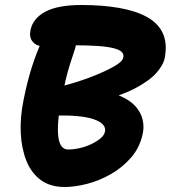

<svg xmlns="http://www.w3.org/2000/svg" viewBox="-20 -732 683 768"><path d="M239 16Q181 16 143 -12Q105 -40 85.5 -89Q66 -138 63 -200Q60 -262 74 -331Q82 -371 90 -402.5Q98 -434 107 -462.5Q116 -491 128 -522Q140 -553 158 -592Q169 -616 188.5 -627Q208 -638 226 -638Q249 -638 264 -624Q279 -610 284 -588Q289 -566 281 -540Q268 -501 259 -472Q250 -443 243 -413.5Q236 -384 228 -343Q216 -288 213 -248Q210 -208 213.5 -183Q217 -158 227 -146Q237 -134 252 -134Q274 -134 298.5 -139.5Q323 -145 345 -155.5Q367 -166 382 -178.5Q397 -191 400 -206Q403 -222 391 -234.5Q379 -247 353.5 -255.5Q328 -264 289 -267.5Q250 -271 199 -270Q170 -269 156 -287.5Q142 -306 148 -336Q151 -351 166.5 -364Q182 -377 206 -382Q228 -387 261.5 -396.5Q295 -406 330.5 -419Q366 -432 397.5 -446.5Q429 -461 450 -475Q471 -489 473 -502Q476 -514 468 -523Q460 -532 437 -538.5Q414 -545 372 -548Q330 -551 263 -551Q228 -551 194.5 -549.5Q161 -548 146 -548Q125 -548 110.5 -565.5Q96 -583 102 -612Q112 -659 162 -685.5Q212 -712 306 -712Q389 -712 455.5 -700.5Q522 -689 567 -664.5Q612 -640 631 -599.5Q650 -559 639 -501Q634 -473 606 -441Q578 -409 521 -379Q464 -349 372 -325L370 -371Q428 -363 465.5 -346Q503 -329 523.5 -305Q544 -281 550.5 -253Q557 -225 551 -198Q540 -143 505 -102.5Q470 -62 423.5 -35.5Q377 -9 328 3.5Q279 16 239 16Z"/></svg>

Font: Shantell Sans
Style: Bold Italic
Weight: 700
Italic angle: -11°
Designer: Stephen Nixon, Anya Danilova, Shantell Martin
Foundry: Arrow Type
Version: Version 1.011;[c5ecc13dd]